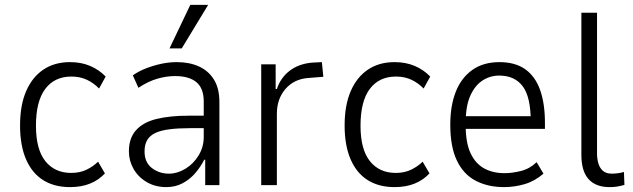

<svg xmlns="http://www.w3.org/2000/svg" viewBox="-20 -757 2589 785"><path d="M266 8Q202 8 156.5 -20.5Q111 -49 86.5 -105.5Q62 -162 62 -244Q62 -327 87 -384.5Q112 -442 157.5 -472.5Q203 -503 266 -503Q312 -503 348.5 -487.5Q385 -472 412 -444L385 -395Q364 -417 336 -430.5Q308 -444 272 -444Q203 -444 165 -393.5Q127 -343 127 -243Q127 -146 165.5 -98Q204 -50 271 -50Q307 -50 334.5 -63.5Q362 -77 381 -96L409 -48Q384 -21 348.5 -6.5Q313 8 266 8Z M660 8Q615 8 580 -12.5Q545 -33 526 -66.5Q507 -100 507 -138Q507 -192 536 -224.5Q565 -257 619.5 -270.5Q674 -284 751 -284H824V-233H757Q709 -233 673.5 -228.5Q638 -224 615.5 -213.5Q593 -203 582 -184.5Q571 -166 571 -138Q571 -93 601 -70Q631 -47 671 -47Q705 -47 738 -67Q771 -87 792 -121.5Q813 -156 813 -197V-342Q813 -396 783 -421Q753 -446 696 -446Q660 -446 622.5 -435Q585 -424 546 -398L523 -449Q549 -467 579.5 -478.5Q610 -490 641 -496.5Q672 -503 703 -503Q754 -503 793 -485.5Q832 -468 854.5 -432Q877 -396 877 -340V0H819V-104H815Q801 -76 779 -50Q757 -24 727 -8Q697 8 660 8ZM673 -559 758 -737H831L723 -559Z M1048 0V-494H1107V-393H1112Q1127 -439 1164 -467.5Q1201 -496 1256 -501L1296 -503L1302 -443L1238 -438Q1181 -433 1146.5 -392.5Q1112 -352 1112 -292V0Z M1593 8Q1529 8 1483.5 -20.5Q1438 -49 1413.5 -105.5Q1389 -162 1389 -244Q1389 -327 1414 -384.5Q1439 -442 1484.5 -472.5Q1530 -503 1593 -503Q1639 -503 1675.5 -487.5Q1712 -472 1739 -444L1712 -395Q1691 -417 1663 -430.5Q1635 -444 1599 -444Q1530 -444 1492 -393.5Q1454 -343 1454 -243Q1454 -146 1492.5 -98Q1531 -50 1598 -50Q1634 -50 1661.5 -63.5Q1689 -77 1708 -96L1736 -48Q1711 -21 1675.5 -6.5Q1640 8 1593 8Z M2041 8Q1975 8 1925 -18Q1875 -44 1848 -100.5Q1821 -157 1821 -247Q1821 -325 1843.5 -382Q1866 -439 1911 -471Q1956 -503 2022 -503Q2087 -503 2128 -473.5Q2169 -444 2188.5 -388.5Q2208 -333 2208 -255V-230H1868V-282H2169L2150 -260Q2150 -361 2117 -404.5Q2084 -448 2021 -448Q1984 -448 1953 -428Q1922 -408 1903 -366Q1884 -324 1884 -256V-243Q1884 -173 1904 -130.5Q1924 -88 1959.5 -68.5Q1995 -49 2043 -49Q2074 -49 2110 -58Q2146 -67 2174 -94L2202 -47Q2166 -16 2124.5 -4Q2083 8 2041 8Z M2472 8Q2416 8 2386.5 -24.5Q2357 -57 2357 -124V-705H2421V-128Q2421 -109 2426 -90.5Q2431 -72 2444 -59.5Q2457 -47 2482 -47Q2494 -47 2508 -49Q2522 -51 2531 -54L2533 -1Q2515 4 2502 6Q2489 8 2472 8Z"/></svg>

Font: Nunito Sans 7pt Condensed Light
Style: Regular
Weight: 300
Width: 3
Designer: Vernon Adams
Foundry: Vernon Adams
Version: Version 3.101;gftools[0.9.27]